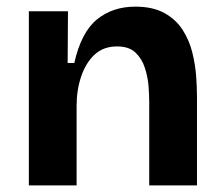

<svg xmlns="http://www.w3.org/2000/svg" viewBox="-20 -559 673 579"><path d="M67 0V-525H185L184 -369H204Q225 -462 272.5 -500.5Q320 -539 388 -539Q441 -539 476 -519.5Q511 -500 531 -468.5Q551 -437 560 -400.5Q569 -364 571.5 -329.5Q574 -295 574 -269V0H430V-253Q430 -271 428 -298.5Q426 -326 417 -354Q408 -382 388.5 -400.5Q369 -419 333 -419Q292 -419 265.5 -394.5Q239 -370 225 -329Q211 -288 211 -240V0Z"/></svg>

Font: Bricolage Grotesque 10pt Bricolage Grotesque 10pt Regular
Style: Bold
Weight: 700
Designer: Mathieu Triay
Foundry: Atelier Triay
Version: Version 1.000; ttfautohint (v1.8.4.7-5d5b);gftools[0.9.32]